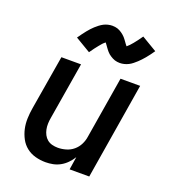

<svg xmlns="http://www.w3.org/2000/svg" viewBox="-141 -880 883 992"><g transform="rotate(20 300.0 -383.5)"><path d="M223 8Q194 8 166.5 0.5Q139 -7 117.5 -24Q96 -41 83 -65.5Q70 -90 64 -117Q58 -144 59 -173.5Q60 -203 65 -232L115 -530H223L171 -217Q168 -201 167.5 -184.5Q167 -168 170 -153Q173 -138 180 -124.5Q187 -111 198.5 -101.5Q210 -92 225.5 -88Q241 -84 257 -84Q279 -84 301.5 -90.5Q324 -97 342 -112Q360 -127 370.5 -148Q381 -169 384 -191L440 -530H548L461 0H353L364 -71Q353 -53 337.5 -37Q322 -21 303 -10.5Q284 0 263.5 4Q243 8 223 8ZM240 -603 156 -653Q165 -666 173.5 -677.5Q182 -689 190 -699Q198 -709 205.5 -717Q213 -725 221 -732.5Q229 -740 239.5 -748Q250 -756 260.5 -761.5Q271 -767 283.5 -770Q296 -773 307 -773Q315 -773 322 -772Q329 -771 335.5 -769Q342 -767 348.5 -763.5Q355 -760 360 -756.5Q365 -753 370.5 -748.5Q376 -744 381 -738.5Q386 -733 389.5 -728Q393 -723 396.5 -718.5Q400 -714 404 -708Q408 -702 412 -698Q419 -704 426 -711Q433 -718 440.5 -727.5Q448 -737 457 -748.5Q466 -760 476 -775L560 -725Q551 -712 542.5 -700.5Q534 -689 526 -679.5Q518 -670 510 -661.5Q502 -653 494.5 -646Q487 -639 476.5 -630.5Q466 -622 455 -616.5Q444 -611 432 -608Q420 -605 408 -605Q401 -605 394 -606Q387 -607 380.5 -609Q374 -611 367.5 -614.5Q361 -618 355.5 -621.5Q350 -625 344.5 -629.5Q339 -634 334.5 -639.5Q330 -645 326 -650Q322 -655 319 -659.5Q316 -664 311.5 -670Q307 -676 304 -680Q296 -674 289.5 -667Q283 -660 275.5 -650.5Q268 -641 259 -629.5Q250 -618 240 -603Z"/></g></svg>

Font: Iosevka Curly SmBdExObl
Style: Regular
Weight: 600
Width: 7
Italic angle: -9°
Monospace: yes
Designer: Belleve Invis
Foundry: Belleve Invis
Version: Version 11.1.0; ttfautohint (v1.8.3)